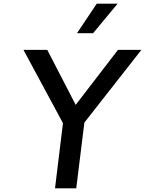

<svg xmlns="http://www.w3.org/2000/svg" viewBox="-20 -1020 786 1040"><path d="M617 -1000 484 -840H397L504 -1000ZM746 -750 437 -356 393 0H278L321 -353L107 -750H236L390 -452L619 -750Z"/></svg>

Font: Orkney Medium
Style: MediumItalic
Weight: 500
Designer: Samuel Oakes and Alfredo Marco Pradil
Foundry: Alfredo Marco Pradil
Version: 1.0; ttfautohint (v1.5)